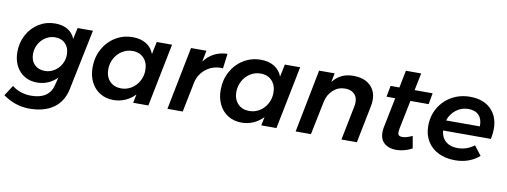

<svg xmlns="http://www.w3.org/2000/svg" viewBox="-76 -1034 4244 1606"><g transform="rotate(10 2046.5 -230.5)"><path d="M-9 125 49 36Q118 90 211 90Q287 90 333 59Q379 28 393 -31L410 -98Q375 -63 332 -45Q289 -27 240 -27Q180 -27 133.5 -55Q87 -83 61 -134Q35 -185 35 -250Q35 -331 71 -397.5Q107 -464 169 -502Q231 -540 307 -540Q370 -540 413.5 -514Q457 -488 476 -439L497 -535H627L521 -20Q499 86 420.5 142.5Q342 199 214 199Q96 199 -9 125ZM447 -300Q447 -357 414 -391.5Q381 -426 326 -426Q283 -426 246.5 -403Q210 -380 188.5 -341.5Q167 -303 167 -257Q167 -201 200 -167.5Q233 -134 288 -134Q331 -134 367.5 -156.5Q404 -179 425.5 -217Q447 -255 447 -300Z M677 -233Q677 -319 715 -389Q753 -459 819 -499.5Q885 -540 966 -540Q1033 -540 1079.5 -511.5Q1126 -483 1147 -429L1169 -535H1299L1192 0H1063L1078 -73Q1042 -35 995 -14.5Q948 6 895 6Q831 6 781.5 -24Q732 -54 704.5 -108.5Q677 -163 677 -233ZM1116 -286Q1116 -349 1080 -387.5Q1044 -426 984 -426Q936 -426 896 -401Q856 -376 832.5 -333Q809 -290 809 -240Q809 -177 845.5 -139Q882 -101 942 -101Q990 -101 1030 -126Q1070 -151 1093 -193.5Q1116 -236 1116 -286Z M1769 -540 1753 -414 1736 -415Q1663 -415 1609 -372.5Q1555 -330 1537 -263L1484 0H1354L1460 -535H1591L1572 -439Q1608 -488 1658 -513.5Q1708 -539 1769 -540Z M1765 -233Q1765 -319 1803 -389Q1841 -459 1907 -499.5Q1973 -540 2054 -540Q2121 -540 2167.5 -511.5Q2214 -483 2235 -429L2257 -535H2387L2280 0H2151L2166 -73Q2130 -35 2083 -14.5Q2036 6 1983 6Q1919 6 1869.5 -24Q1820 -54 1792.5 -108.5Q1765 -163 1765 -233ZM2204 -286Q2204 -349 2168 -387.5Q2132 -426 2072 -426Q2024 -426 1984 -401Q1944 -376 1920.5 -333Q1897 -290 1897 -240Q1897 -177 1933.5 -139Q1970 -101 2030 -101Q2078 -101 2118 -126Q2158 -151 2181 -193.5Q2204 -236 2204 -286Z M3032 -370Q3032 -344 3026 -315L2963 0H2832L2891 -296Q2894 -313 2894 -328Q2894 -373 2866 -399Q2838 -425 2788 -425Q2731 -425 2687.5 -386Q2644 -347 2631 -283L2573 0H2443L2548 -535H2680L2665 -459Q2728 -542 2839 -542Q2929 -542 2980.5 -495.5Q3032 -449 3032 -370Z M3294 -171Q3291 -155 3291 -144Q3291 -124 3300.5 -116.5Q3310 -109 3330 -109Q3361 -109 3414 -133L3432 -30Q3366 6 3295 6Q3234 6 3196.5 -26.5Q3159 -59 3159 -119Q3159 -140 3163 -160L3215 -418H3141L3159 -513H3234L3263 -660H3393L3363 -513H3516L3499 -418H3344Z M4072 -307Q4072 -265 4062 -222H3656Q3661 -164 3699 -131Q3737 -98 3801 -98Q3877 -98 3941 -146L4002 -67Q3918 6 3797 6Q3716 6 3655 -24Q3594 -54 3560.5 -109.5Q3527 -165 3527 -238Q3527 -323 3566.5 -391.5Q3606 -460 3675.5 -499.5Q3745 -539 3831 -539Q3943 -539 4007.5 -476.5Q4072 -414 4072 -307ZM3834 -436Q3776 -436 3730.5 -401Q3685 -366 3666 -309H3953Q3955 -369 3924 -402.5Q3893 -436 3834 -436Z"/></g></svg>

Font: Gontserrat Medium
Style: Italic
Weight: 500
Italic angle: -11.3°
Designer: Julieta Ulanovsky
Foundry: Julieta Ulanovsky
Version: Version 6.001